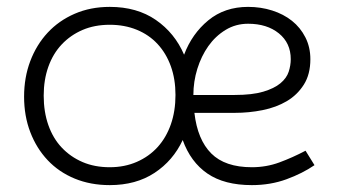

<svg xmlns="http://www.w3.org/2000/svg" viewBox="-20 -528 984 558"><path d="M299 10Q243 10 197 -9Q151 -28 118.5 -62.5Q86 -97 68 -144Q50 -191 50 -247Q50 -303 68 -350.5Q86 -398 118.5 -433Q151 -468 197 -488Q243 -508 299 -508Q378 -508 433 -470Q488 -432 515 -369Q538 -430 585.5 -469Q633 -508 701 -508Q738 -508 771 -497.5Q804 -487 828.5 -467.5Q853 -448 867.5 -419.5Q882 -391 882 -356Q882 -312 863 -282Q844 -252 813.5 -234Q783 -216 743.5 -208Q704 -200 662 -200H545Q554 -122 594 -82Q634 -42 712 -42Q754 -42 792 -56Q830 -70 868 -90L894 -48Q859 -24 812.5 -7Q766 10 712 10Q632 10 583 -23.5Q534 -57 511 -121Q483 -61 429 -25.5Q375 10 299 10ZM299 -456Q255 -456 220 -441Q185 -426 159.5 -399Q134 -372 120.5 -334Q107 -296 107 -250Q107 -203 120.5 -164.5Q134 -126 159.5 -99Q185 -72 220 -57Q255 -42 299 -42Q342 -42 377.5 -57.5Q413 -73 438 -100.5Q463 -128 476.5 -166.5Q490 -205 490 -252Q490 -298 476.5 -335.5Q463 -373 438 -400Q413 -427 377.5 -441.5Q342 -456 299 -456ZM701 -459Q665 -459 635.5 -441Q606 -423 585.5 -394Q565 -365 553.5 -328Q542 -291 542 -252H662Q713 -252 745 -261.5Q777 -271 795 -286Q813 -301 819 -319.5Q825 -338 825 -356Q825 -403 790.5 -431Q756 -459 701 -459Z"/></svg>

Font: Snippet
Style: Regular
Weight: 400
Designer: Gesine Todt
Foundry: Gesine Todt
Version: Version 1.000